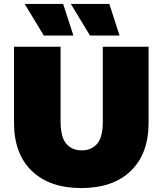

<svg xmlns="http://www.w3.org/2000/svg" viewBox="-20 -937 824 973"><path d="M392 16Q231 16 141 -71Q51 -158 51 -315V-700H287V-322Q287 -242 316 -208.5Q345 -175 394 -175Q444 -175 472.5 -208.5Q501 -242 501 -322V-700H733V-315Q733 -158 643 -71Q553 16 392 16ZM436 -757 339 -917H534L586 -757ZM202 -757 105 -917H300L352 -757Z"/></svg>

Font: Montserrat Thin Black
Style: Regular
Weight: 900
Version: Version 9.000